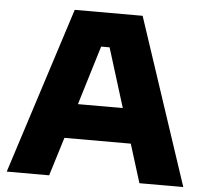

<svg xmlns="http://www.w3.org/2000/svg" viewBox="-52 -785 894 839"><g transform="rotate(5 395.0 -365.0)"><path d="M193.8 0H7.8L242.2 -730H540L782.2 0H589.8L537.1 -168.9H246.1ZM292 -320.8H488.8L408.2 -580.1H371.1Z"/></g></svg>

Font: Sora ExtraBold
Style: Regular
Weight: 800
Designer: Jonathan Barnbrook, Julián Moncada
Foundry: Barnbrook Fonts
Version: Version 2.000